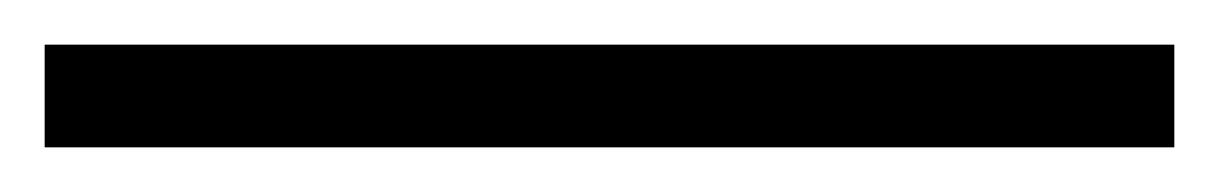

<svg xmlns="http://www.w3.org/2000/svg" viewBox="-23 -826 546 86"><path d="M503 -760H-3V-806H503Z"/></svg>

Font: Noto Sans Canadian Aboriginal Light
Style: Regular
Weight: 300
Designer: Monotype Design Team, Typotheque's Kevin King
Foundry: Monotype Imaging Inc.
Version: Version 2.004; ttfautohint (v1.8.4.7-5d5b)